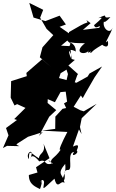

<svg xmlns="http://www.w3.org/2000/svg" viewBox="-51 -988 791 1311"><path d="M61 0 68 -8 140 -54 241 -86 215 -60 285 -191 333 -236 274 -285 275 -311 324 -290 362 -359 438 -366 477 -476 482 -482 416 -541 460 -579 438 -585 428 -673 366 -676 446 -742 356 -805 399 -821 356 -881 259 -844 178 -868 149 -968 244 -921 223 -867 267 -791 313 -748 239 -665 221 -597 297 -531 236 -583 129 -490 132 -468 25 -434 22 -321 48 -268 66 -277 141 -243 215 -227 137 -291 138 -266 46 -175 65 -169 -10 -114 7 -64 -31 23 -3 8 81 10ZM403 -513 413 -482 393 -396 407 -294 386 -282 417 -215 413 -253 376 -245 327 -192 326 -108 235 -96 409 -87C374 -20 341 50 365 32C318 103 282 90 304 141C306 103 246 96 310 127C244 150 271 92 217 114C156 38 154 111 157 94C189 12 115 58 147 99C144 20 165 65 215 93C217 53 263 61 246 -7L287 92L195 154L205 190L146 207C145 274 197 289 222 303C242 252 235 215 230 263C218 232 257 234 249 265C246 305 228 318 321 232C342 317 365 234 389 262C383 200 330 207 394 131C402 187 382 211 370 253C420 235 358 171 419 172C446 159 404 56 455 49C424 93 494 59 473 40C483 15 494 -10 447 13L488 -104L506 -73L495 -121L507 -181L609 -279L521 -228L498 -235L452 -259L501 -336L514 -318L532 -351L595 -460L646 -534L560 -486L547 -465L471 -423L352 -455L363 -488L453 -543ZM568 -830C513 -871 557 -835 544 -834C517 -826 493 -811 420 -769C424 -745 372 -737 430 -690C399 -623 449 -641 430 -591C434 -603 391 -670 462 -639C465 -616 483 -690 409 -704C457 -693 458 -694 529 -693C441 -624 534 -607 558 -646C525 -602 598 -661 561 -626C593 -633 547 -624 648 -683C640 -685 699 -640 685 -709C647 -670 711 -760 720 -809C706 -741 644 -796 659 -842C663 -868 640 -802 703 -871C631 -857 707 -906 620 -864C660 -873 645 -864 591 -816C604 -777 643 -832 627 -798L515 -784Z"/></svg>

Font: Hussar Lance
Style: Italic
Weight: 700
Foundry: Cannot Into Space Fonts, PlusOne Fonts
Version: Version 2.27